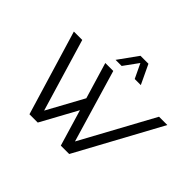

<svg xmlns="http://www.w3.org/2000/svg" viewBox="-208 -1301 1602 1602"><g transform="rotate(45 592.5 -500.0)"><path d="M660 -957 567 -829H495L618 -1000H712L793 -829H721ZM1087 -750H1185L777 0H678L582 -322L406 0H308L82 -750H181L373 -108L549 -430L453 -750H547L737 -108Z"/></g></svg>

Font: Orkney
Style: Italic
Weight: 400
Italic angle: -7°
Designer: Samuel Oakes and Alfredo Marco Pradil
Foundry: Alfredo Marco Pradil
Version: 1.0; ttfautohint (v1.5)